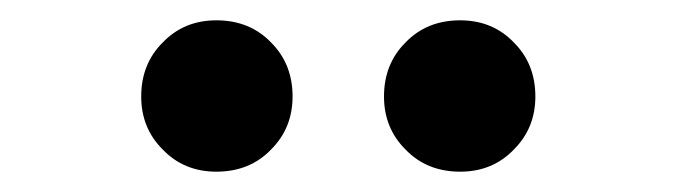

<svg xmlns="http://www.w3.org/2000/svg" viewBox="-20 -820 666 189"><path d="M140 -673Q119 -694 119 -725Q119 -757 140 -778Q161 -800 193 -800Q226 -800 247 -778Q268 -757 268 -725Q268 -694 247 -673Q226 -651 193 -651Q161 -651 140 -673ZM379 -673Q358 -694 358 -725Q358 -757 379 -778Q400 -800 433 -800Q465 -800 486 -778Q507 -757 507 -725Q507 -694 486 -673Q465 -651 433 -651Q400 -651 379 -673Z"/></svg>

Font: `nÑOS-|
Style: Bold
Weight: 700
Designer: Ryoko NISHIZUKA ¬âXZm¬º[P (kana & ideographs); Paul D. Hunt (Latin, Greek & Cyrillic); Wenlong ZHANG _ e¬á¬ü¬ô (bopomof
Foundry: Adobe Systems Incorporated
Version: Version 1.00 June 24, 2014, initial release